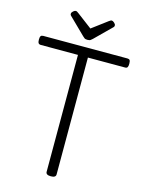

<svg xmlns="http://www.w3.org/2000/svg" viewBox="-194 -1514 1233 1639"><g transform="rotate(15 423.0 -694.5)"><path d="M423 15Q379 15 379 -13V-1046H51Q36 -1046 29.5 -1055Q23 -1064 23 -1086Q23 -1109 29.5 -1117.5Q36 -1126 51 -1126H795Q810 -1126 816 -1117.5Q822 -1109 822 -1086Q822 -1064 816 -1055Q810 -1046 795 -1046H467V-13Q467 1 456 8Q445 15 423 15ZM583 -1404Q592 -1404 605 -1392.5Q618 -1381 618 -1370Q618 -1368 617.5 -1364Q617 -1360 612 -1354L467 -1211Q460 -1205 451.5 -1198Q443 -1191 423 -1191Q404 -1191 396 -1198Q388 -1205 381 -1211L235 -1354Q230 -1360 229.5 -1364Q229 -1368 229 -1370Q229 -1381 242 -1392.5Q255 -1404 264 -1404Q271 -1404 276.5 -1400.5Q282 -1397 289 -1392L423 -1291L558 -1392Q566 -1397 571 -1400.5Q576 -1404 583 -1404Z"/></g></svg>

Font: Playwrite BR
Style: Regular
Weight: 400
Designer: Veronika Burian, José Scaglione
Foundry: TypeTogether
Version: Version 1.002